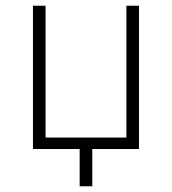

<svg xmlns="http://www.w3.org/2000/svg" viewBox="-20 -520 600 670"><path d="M258 0H95V-500H139V-40H421V-500H465V0H302V130H258Z"/></svg>

Font: PT Root UI Light
Style: Regular
Weight: 300
Designer: Vitaly Kuzmin
Foundry: ParaType Ltd.
Version: Version 2.000G